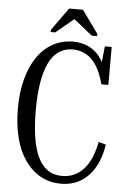

<svg xmlns="http://www.w3.org/2000/svg" viewBox="-60 -930 651 983"><g transform="rotate(5 266.0 -438.5)"><path d="M292 -680Q250 -680 219 -658Q188 -636 168.5 -594Q149 -552 139.5 -491.5Q130 -431 130 -355Q130 -278 139 -218Q148 -158 167.5 -116Q187 -74 218 -52Q249 -30 293 -30Q337 -30 371 -51Q405 -72 429 -114Q453 -156 465 -220L503 -209Q491 -136 461.5 -87.5Q432 -39 389 -14.5Q346 10 291 10Q232 10 185.5 -16Q139 -42 105.5 -90Q72 -138 55 -205Q38 -272 38 -355Q38 -437 55.5 -504Q73 -571 106 -619.5Q139 -668 186 -694Q233 -720 290 -720Q336 -720 371.5 -702.5Q407 -685 430.5 -652.5Q454 -620 464 -575L441 -589L454 -710H489V-515H453Q438 -572 415.5 -608Q393 -644 362 -662Q331 -680 292 -680ZM326 -887H255L171 -770V-759H194L291 -839H282L382 -759H410V-770Z"/></g></svg>

Font: Roboto Serif 120pt ExtraCondensed
Style: Regular
Weight: 400
Width: 2
Designer: Greg Gazdowicz
Foundry: Commercial Type
Version: Version 1.008